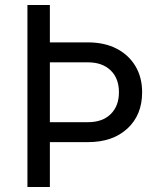

<svg xmlns="http://www.w3.org/2000/svg" viewBox="-20 -750 640 770"><path d="M90 0V-730H180V-580H333Q399 -580 447.5 -555Q496 -530 523 -485Q550 -440 550 -380Q550 -289 491 -234.5Q432 -180 333 -180H180V0ZM180 -260H333Q391 -260 424 -292.5Q457 -325 457 -380Q457 -436 423.5 -468Q390 -500 333 -500H180Z"/></svg>

Font: JetBrainsMono Nerd Font Mono
Style: Regular
Weight: 400
Monospace: yes
Designer: Philipp Nurullin, Konstantin Bulenkov
Foundry: JetBrains
Version: Version 2.304; ttfautohint (v1.8.4.7-5d5b);Nerd Fonts 2.3.0